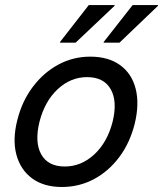

<svg xmlns="http://www.w3.org/2000/svg" viewBox="-20 -736 651 766"><path d="M226.7 10Q155 10 108.3 -24.2Q61.7 -58.3 45.4 -118.8Q29.2 -179.2 49.2 -257.5Q68.3 -333.3 111.3 -390Q154.2 -446.7 212.9 -478.3Q271.7 -510 340 -510Q412.5 -510 459.2 -476.2Q505.8 -442.5 521.2 -382.1Q536.7 -321.7 517.5 -242.5Q498.3 -165.8 455.8 -109.2Q413.3 -52.5 354.6 -21.2Q295.8 10 226.7 10ZM238.3 -71.7Q304.2 -71.7 356.2 -120Q408.3 -168.3 429.2 -250Q449.2 -331.7 421.7 -380Q394.2 -428.3 327.5 -428.3Q261.7 -428.3 210 -380Q158.3 -331.7 137.5 -250Q117.5 -168.3 144.6 -120Q171.7 -71.7 238.3 -71.7ZM393.3 -565.8 394.2 -569.2 509.2 -715.8H610.8L610 -712.5L456.7 -565.8ZM219.2 -565.8 220 -569.2 334.2 -715.8H437.5L436.7 -712.5L281.7 -565.8Z"/></svg>

Font: Funnel Sans
Style: Italic
Weight: 400
Italic angle: -14.036°
Version: Version 1.000; Beta; Release 5; Build 24; ttfautohint (v1.8.